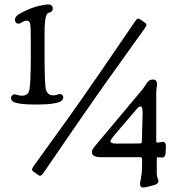

<svg xmlns="http://www.w3.org/2000/svg" viewBox="-20 -789 799 867"><path d="M119.1 -534.2V-604Q119.1 -668.9 116 -682.4Q112.8 -695.8 99.6 -695.8Q90.3 -695.8 80.3 -689Q70.3 -682.1 64 -682.1Q56.6 -682.1 52 -687Q47.4 -691.9 47.4 -699.2Q47.4 -710 56.2 -718Q64.9 -726.1 90.3 -738.3Q128.4 -756.3 154.8 -762.2Q188 -769 195.8 -769Q218.3 -769 218.3 -751Q218.3 -735.4 203.6 -732.4Q193.4 -730.5 189.5 -720.7Q181.2 -701.2 181.2 -640.6V-539.1Q181.2 -398.4 188.5 -380.4Q197.8 -358.4 219.2 -358.4Q229.5 -358.4 237.5 -361.3Q245.6 -364.3 250.5 -364.3Q256.8 -364.3 261.2 -360.1Q265.6 -356 265.6 -350.1Q265.6 -339.4 256.1 -332.5Q246.6 -325.7 218.8 -321.3Q190.9 -316.9 143.6 -316.9Q97.2 -316.9 71.3 -320.8Q45.4 -324.7 37.6 -331.1Q29.8 -337.4 29.8 -347.7Q29.8 -354 34.7 -358.4Q39.6 -362.8 46.4 -362.8Q51.3 -362.8 59.8 -359.9Q68.4 -356.9 79.1 -356.9Q102.5 -356.9 110.4 -375Q119.1 -397.5 119.1 -534.2ZM387.2 -314.5Q335.4 -240.7 265.6 -138.4Q195.8 -36.1 175.3 -6.8Q164.6 9.8 154.3 2.4L129.9 -14.6Q124 -20 124.8 -24.4Q125.5 -28.8 131.3 -38.1Q150.4 -65.4 223.4 -166Q296.4 -266.6 348.6 -341.3L370.6 -373Q422.4 -446.8 496.1 -555.2Q569.8 -663.6 590.3 -692.9Q596.2 -701.7 600.3 -704.1Q604.5 -706.5 611.3 -702.6L636.2 -685.5Q641.6 -680.2 641.1 -675.8Q640.6 -671.4 634.3 -662.1Q615.2 -634.8 538.3 -527.8Q461.4 -420.9 409.2 -346.2ZM613.3 -79.1H436.5Q395 -79.1 395 -102.1V-102.5Q395 -107.9 397.9 -113.5Q400.9 -119.1 404.3 -123.5Q407.7 -127.9 417.5 -139.6L624 -386.2Q629.4 -392.6 637.7 -406.2Q646 -419.9 652.8 -424.8Q659.7 -429.7 671.9 -429.7Q681.2 -429.7 685.1 -423.8Q689 -418 689 -412.1Q689 -403.3 687.3 -392.3Q685.5 -381.3 685.5 -375V-152.3Q685.5 -145 689 -145Q693.8 -145 703.1 -146.7Q712.4 -148.4 716.3 -148.4Q722.2 -148.4 725.6 -143.3Q729 -138.2 729 -131.8Q729 -121.1 728.3 -108.4Q727.5 -95.7 727.5 -94.7Q727.5 -88.9 723.4 -83.3Q719.2 -77.6 712.9 -77.6Q712.4 -77.6 704.6 -78.1Q696.8 -78.6 692.9 -78.6Q689.5 -78.6 688.7 -77.9Q688 -77.1 688 -73.7V-2Q688 5.9 691.9 15.6Q695.8 25.4 695.8 27.8Q695.8 39.1 681.2 44.9Q672.4 48.3 652.6 53Q632.8 57.6 627.9 57.6Q623 57.6 620.1 56.9Q617.2 56.2 614.7 51.5Q612.3 46.9 612.3 38.6Q612.3 36.1 614.7 25.1Q617.2 14.2 619.4 -4.9Q621.6 -23.9 621.6 -45.9V-70.3Q621.6 -79.1 613.3 -79.1ZM620.6 -150.4Q620.6 -156.2 622.3 -211.4Q624 -266.6 624 -278.8Q624 -308.1 615.2 -308.1Q606.4 -308.1 596.7 -295.9L501 -184.1Q479 -158.2 479 -151.4Q479 -140.6 504.9 -140.6Q522.5 -140.6 561.3 -140.9Q600.1 -141.1 607.9 -141.1Q616.2 -141.1 618.4 -143.1Q620.6 -145 620.6 -150.4Z"/></svg>

Font: Cooper*
Style: Regular
Weight: 400
Designer: Owen Earl
Foundry: indestructible type*
Version: Version 0.001